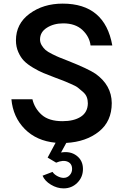

<svg xmlns="http://www.w3.org/2000/svg" viewBox="-20 -780 681 1060"><path d="M356 -444Q467 -400 507 -373Q596 -310 597 -211Q597 -110 526 -53.5Q455 3 346 9L317 62Q368 53 403 79.5Q438 106 438 153Q438 198 407 229Q376 260 331 260Q295 260 261 239.5Q227 219 215 190L270 169Q279 183 297 192.5Q315 202 331 202Q351 202 364.5 187.5Q378 173 378 153Q378 123 353 112.5Q328 102 290 118L243 90L287 8Q182 -2 117 -67.5Q52 -133 43 -232H159Q171 -181 210.5 -146Q250 -111 325 -111Q388 -111 426 -135.5Q464 -160 465 -209Q465 -228 459 -244Q453 -260 436.5 -274Q420 -288 409.5 -296.5Q399 -305 369.5 -317.5Q340 -330 329.5 -334.5Q319 -339 283 -352Q244 -367 219.5 -377Q195 -387 163 -406Q131 -425 112.5 -444Q94 -463 81 -492.5Q68 -522 68 -557Q68 -649 143.5 -704.5Q219 -760 326 -760Q559 -760 600 -529H480Q474 -578 435 -614.5Q396 -651 329 -651Q277 -651 239 -627Q201 -603 201 -562Q201 -545 210.5 -529.5Q220 -514 231.5 -504Q243 -494 268 -481.5Q293 -469 308 -463Q323 -457 356 -444Z"/></svg>

Font: Oakes Grotesk
Style: Bold
Weight: 600
Designer: Samuel Oakes
Foundry: Samuel Oakes
Version: Version 1.000;PS 001.000;hotconv 1.0.88;makeotf.lib2.5.64775